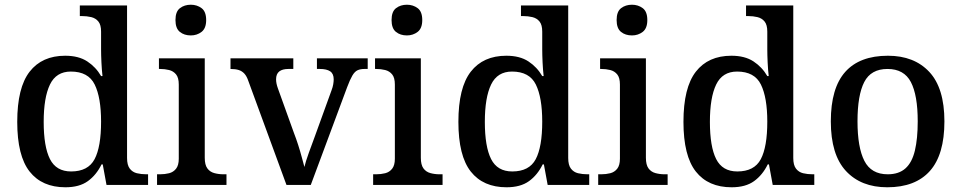

<svg xmlns="http://www.w3.org/2000/svg" viewBox="-20 -783 4072 813"><path d="M257 10Q158 10 105.5 -56.5Q53 -123 53 -267Q53 -412 105.5 -479.5Q158 -547 256 -547Q313 -547 349.5 -523Q386 -499 408 -461H414Q411 -487 409.5 -518.5Q408 -550 408 -574V-649Q408 -678 396.5 -692Q385 -706 366.5 -710.5Q348 -715 326 -715H318V-760H518V-114Q518 -84 529.5 -69Q541 -54 559.5 -49.5Q578 -45 600 -45H607V0H431L415 -87H410Q388 -42 352 -16Q316 10 257 10ZM281 -57Q353 -57 380.5 -109Q408 -161 408 -268Q408 -370 381 -425Q354 -480 280 -480Q218 -480 191.5 -425Q165 -370 165 -267Q165 -162 191.5 -109.5Q218 -57 281 -57Z M645 0V-45H658Q678 -45 696 -49.5Q714 -54 725.5 -68.5Q737 -83 737 -111V-425Q737 -454 725.5 -468Q714 -482 696 -486.5Q678 -491 658 -491H653V-536H847V-115Q847 -85 858 -70Q869 -55 887.5 -50Q906 -45 926 -45H939V0ZM788 -633Q760 -633 741.5 -648Q723 -663 723 -698Q723 -734 742 -748.5Q761 -763 788 -763Q814 -763 833.5 -748.5Q853 -734 853 -698Q853 -663 833.5 -648Q814 -633 788 -633Z M1032 -439Q1025 -460 1015 -471Q1005 -482 991 -486.5Q977 -491 956 -491V-536H1222V-491H1201Q1176 -491 1162.5 -480.5Q1149 -470 1149 -447Q1149 -438 1151 -428.5Q1153 -419 1157 -408L1225 -219Q1234 -196 1242.5 -169.5Q1251 -143 1257.5 -118.5Q1264 -94 1269 -76Q1274 -98 1287.5 -135.5Q1301 -173 1313 -205L1384 -401Q1389 -414 1391 -426Q1393 -438 1393 -447Q1393 -471 1378 -481Q1363 -491 1335 -491H1322V-536H1537V-491H1523Q1506 -491 1494 -485.5Q1482 -480 1472 -463Q1462 -446 1450 -414L1296 0H1193Z M1560 0V-45H1573Q1593 -45 1611 -49.5Q1629 -54 1640.5 -68.5Q1652 -83 1652 -111V-425Q1652 -454 1640.5 -468Q1629 -482 1611 -486.5Q1593 -491 1573 -491H1568V-536H1762V-115Q1762 -85 1773 -70Q1784 -55 1802.5 -50Q1821 -45 1841 -45H1854V0ZM1703 -633Q1675 -633 1656.5 -648Q1638 -663 1638 -698Q1638 -734 1657 -748.5Q1676 -763 1703 -763Q1729 -763 1748.5 -748.5Q1768 -734 1768 -698Q1768 -663 1748.5 -648Q1729 -633 1703 -633Z M2125 10Q2026 10 1973.5 -56.5Q1921 -123 1921 -267Q1921 -412 1973.5 -479.5Q2026 -547 2124 -547Q2181 -547 2217.5 -523Q2254 -499 2276 -461H2282Q2279 -487 2277.5 -518.5Q2276 -550 2276 -574V-649Q2276 -678 2264.5 -692Q2253 -706 2234.5 -710.5Q2216 -715 2194 -715H2186V-760H2386V-114Q2386 -84 2397.5 -69Q2409 -54 2427.5 -49.5Q2446 -45 2468 -45H2475V0H2299L2283 -87H2278Q2256 -42 2220 -16Q2184 10 2125 10ZM2149 -57Q2221 -57 2248.5 -109Q2276 -161 2276 -268Q2276 -370 2249 -425Q2222 -480 2148 -480Q2086 -480 2059.5 -425Q2033 -370 2033 -267Q2033 -162 2059.5 -109.5Q2086 -57 2149 -57Z M2513 0V-45H2526Q2546 -45 2564 -49.5Q2582 -54 2593.5 -68.5Q2605 -83 2605 -111V-425Q2605 -454 2593.5 -468Q2582 -482 2564 -486.5Q2546 -491 2526 -491H2521V-536H2715V-115Q2715 -85 2726 -70Q2737 -55 2755.5 -50Q2774 -45 2794 -45H2807V0ZM2656 -633Q2628 -633 2609.5 -648Q2591 -663 2591 -698Q2591 -734 2610 -748.5Q2629 -763 2656 -763Q2682 -763 2701.5 -748.5Q2721 -734 2721 -698Q2721 -663 2701.5 -648Q2682 -633 2656 -633Z M3078 10Q2979 10 2926.5 -56.5Q2874 -123 2874 -267Q2874 -412 2926.5 -479.5Q2979 -547 3077 -547Q3134 -547 3170.5 -523Q3207 -499 3229 -461H3235Q3232 -487 3230.5 -518.5Q3229 -550 3229 -574V-649Q3229 -678 3217.5 -692Q3206 -706 3187.5 -710.5Q3169 -715 3147 -715H3139V-760H3339V-114Q3339 -84 3350.5 -69Q3362 -54 3380.5 -49.5Q3399 -45 3421 -45H3428V0H3252L3236 -87H3231Q3209 -42 3173 -16Q3137 10 3078 10ZM3102 -57Q3174 -57 3201.5 -109Q3229 -161 3229 -268Q3229 -370 3202 -425Q3175 -480 3101 -480Q3039 -480 3012.5 -425Q2986 -370 2986 -267Q2986 -162 3012.5 -109.5Q3039 -57 3102 -57Z M3737 10Q3626 10 3562 -59Q3498 -128 3498 -269Q3498 -410 3559 -478.5Q3620 -547 3740 -547Q3851 -547 3915 -478.5Q3979 -410 3979 -269Q3979 -128 3917.5 -59Q3856 10 3737 10ZM3739 -45Q3786 -45 3814 -70Q3842 -95 3854 -145.5Q3866 -196 3866 -269Q3866 -380 3837 -435.5Q3808 -491 3738 -491Q3668 -491 3639.5 -435.5Q3611 -380 3611 -269Q3611 -159 3640 -102Q3669 -45 3739 -45Z"/></svg>

Font: Noto Serif Kannada Medium
Style: Regular
Weight: 500
Version: Version 2.003